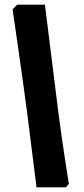

<svg xmlns="http://www.w3.org/2000/svg" viewBox="-20 -695 359 825"><path d="M54 -675 34 -655C34 -655 75 -377 96 -215L137 110H263L276 95C276 95 248 -74 229 -226L173 -675Z"/></svg>

Font: Alegreya SC Black
Style: Italic
Weight: 900
Italic angle: -7°
Designer: Juan Pablo del Peral
Foundry: Huerta Tipografica
Version: Version 2.007;PS 002.007;hotconv 1.0.88;makeotf.lib2.5.64775